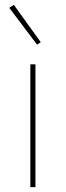

<svg xmlns="http://www.w3.org/2000/svg" viewBox="-20 -771 271 791"><path d="M132.8 -586.9 18.1 -738.8 37.1 -751 147.9 -597.2ZM105 0V-505.9H126V0Z"/></svg>

Font: Anuphan Thin
Style: Regular
Weight: 250
Designer: Mike Abbink, Paul van der Laan, Pieter van Rosmalen, Mint Tantisuwanna
Foundry: Bold Monday; Cadson Demak
Version: Version 3.002;hotconv 1.0.109;makeotfexe 2.5.65596